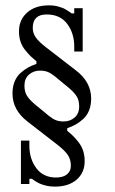

<svg xmlns="http://www.w3.org/2000/svg" viewBox="-20 -691 430 721"><path d="M26.9 -339.8Q26.9 -364.7 34.7 -384.3Q42.5 -403.8 56.6 -416.5Q70.8 -429.2 84.7 -437Q98.6 -444.8 116.7 -451.2V-460.9Q103 -472.2 94.7 -480.2Q86.4 -488.3 74.7 -502.7Q63 -517.1 57.1 -534.7Q51.3 -552.2 51.3 -572.3Q50.8 -615.7 81.3 -643.3Q111.8 -670.9 163.6 -670.9Q173.8 -670.9 183.1 -669.7Q192.4 -668.5 200.2 -666Q208 -663.6 213.9 -661.6Q219.7 -659.7 226.1 -655.8Q232.4 -651.9 235.4 -650.1Q238.3 -648.4 243.4 -644.8Q248.5 -641.1 249 -640.6H258.8V-660.2H290.5V-497.6H258.8V-516.1Q258.8 -566.4 232.2 -601.6Q205.6 -636.7 155.3 -636.7Q103 -636.7 103 -586.4Q103 -566.4 114.5 -550.3Q126 -534.2 152.3 -513.7L265.6 -426.3Q322.3 -382.8 322.3 -320.8Q322.3 -295.9 314.5 -276.4Q306.6 -256.8 292.5 -244.1Q278.3 -231.4 264.4 -223.6Q250.5 -215.8 232.4 -209.5V-199.7Q245.6 -189 254.2 -180.7Q262.7 -172.4 274.4 -157.7Q286.1 -143.1 292 -125.2Q297.9 -107.4 297.9 -86.9Q298.3 -43 268.1 -16.6Q237.8 9.8 185.5 9.8Q176.8 9.8 168.2 8.8Q159.7 7.8 153.3 6.3Q147 4.9 139.9 2.4Q132.8 0 128.9 -1.7Q125 -3.4 119.1 -6.8Q113.3 -10.3 111.3 -11.5Q109.4 -12.7 104.5 -16.1L100.1 -19.5H90.3V0H58.6V-163.1H90.3V-144Q90.3 -94.2 116.5 -59.3Q142.6 -24.4 190.4 -24.4Q217.3 -24.4 231.7 -36.4Q246.1 -48.3 246.1 -68.4Q246.1 -92.3 234.6 -109.1Q223.1 -126 196.8 -146.5L83.5 -234.4Q26.9 -277.8 26.9 -339.8ZM110.4 -299.8 163.1 -256.3Q177.7 -244.6 189.9 -239.7Q202.1 -234.9 219.2 -234.9Q243.2 -234.9 260.3 -249.8Q277.3 -264.6 277.3 -291.5Q277.3 -314.5 267.8 -329.3Q258.3 -344.2 238.8 -360.8L186 -404.3Q171.4 -416 159.2 -420.9Q147 -425.8 129.9 -425.8Q106 -425.8 88.9 -410.9Q71.8 -396 71.8 -369.1Q71.8 -346.2 81.3 -331.3Q90.8 -316.4 110.4 -299.8Z"/></svg>

Font: Happy Times at the IKOB
Style: Regular
Weight: 400
Designer: Lucas Le Bihan
Foundry: Lucas Le Bihan
Version: Version 1.000;PS 1.0;hotconv 1.0.88;makeotf.lib2.5.647800